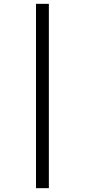

<svg xmlns="http://www.w3.org/2000/svg" viewBox="-20 -889 442 1000"><path d="M234.5 -869V91H167.5V-869Z"/></svg>

Font: Merriweather 72pt
Style: Regular
Weight: 400
Version: Version 2.100